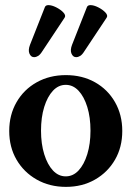

<svg xmlns="http://www.w3.org/2000/svg" viewBox="-20 -718 513 749"><path d="M237.2 11Q173.5 11 123.2 -17.5Q73 -46 44.5 -95Q16 -144 16 -207Q16 -270 44.6 -319.5Q73.1 -369 123.3 -397Q173.4 -425 237 -425Q301 -425 350.7 -397Q400.4 -369 428.7 -319.5Q457 -270 457 -207Q457 -144 428.7 -95Q400.4 -46 350.7 -17.5Q301 11 237.2 11ZM236.5 -30Q265 -30 286.5 -53Q308 -76 320.5 -116.5Q333 -157 333 -208.2Q333 -260.4 320.5 -300.7Q308 -341 286.5 -364Q264.9 -387 236.5 -387Q208 -387 186.5 -364Q165 -341 152.5 -300.7Q140 -260.4 140 -208.2Q140 -157 152.5 -116.5Q165 -76 186.5 -53Q208 -30 236.5 -30ZM113 -495Q101 -495 95 -508.5Q89 -522 97 -543L155 -690Q158 -698 169 -698Q182 -698 199 -689.5Q216 -681 227 -669.5Q238 -658 232 -649L145 -518Q137 -505 129 -500Q121 -495 113 -495ZM277 -495Q265 -495 259 -508.5Q253 -522 261 -543L319 -690Q322 -698 333 -698Q346 -698 363 -689.5Q380 -681 391 -669.5Q402 -658 396 -649L309 -518Q301 -505 293 -500Q285 -495 277 -495Z"/></svg>

Font: Junicode VF
Style: Regular
Weight: 400
Designer: Peter S. Baker
Version: Version 2.213